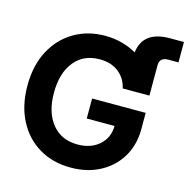

<svg xmlns="http://www.w3.org/2000/svg" viewBox="-118 -932 1038 1058"><g transform="rotate(15 401.0 -403.0)"><path d="M377 11.7Q273.9 11.7 195.8 -35.2Q117.7 -82 74.2 -166.5Q30.8 -251 30.8 -363.3Q30.8 -479.5 75.7 -563.7Q120.6 -647.9 198.5 -693.6Q276.4 -739.3 374.5 -739.3Q424.8 -739.3 470.2 -727.3Q515.6 -715.3 554.2 -692.9Q569.3 -818.4 722.7 -818.4H801.8V-702.1H743.7Q694.3 -702.1 694.3 -656.7V-483.9H542Q529.8 -539.6 487.1 -573Q444.3 -606.4 378.9 -606.4Q287.1 -606.4 234.6 -541Q182.1 -475.6 182.1 -363.3Q182.1 -251.5 235.1 -186.3Q288.1 -121.1 380.9 -121.1Q456.1 -121.1 503.7 -162.8Q551.3 -204.6 552.2 -272.5H393.6V-386.7H699.2V-293.9Q699.2 -203.6 658 -134.8Q616.7 -65.9 543.9 -27.1Q471.2 11.7 377 11.7Z"/></g></svg>

Font: Inter Display
Style: Bold
Weight: 700
Designer: Rasmus Andersson
Foundry: rsms
Version: Version 4.001;git-9221beed3